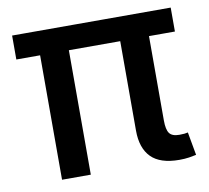

<svg xmlns="http://www.w3.org/2000/svg" viewBox="-66 -612 749 687"><g transform="rotate(-10 309.0 -268.0)"><path d="M532.7 2.9Q462.9 2.9 430.2 -30.3Q397.5 -63.5 397.5 -127V-511.2H502V-145.5Q502 -112.8 511.7 -99.1Q521.5 -85.4 547.9 -85.4Q559.6 -85.4 566.4 -86.2Q573.2 -86.9 579.1 -88.4L594.2 -4.4Q584 -2 567.9 0.5Q551.8 2.9 532.7 2.9ZM106.4 0V-511.2H210.9V0ZM20 -452.1V-539.1H596.2V-452.1Z"/></g></svg>

Font: Inter 18pt Medium
Style: Regular
Weight: 500
Designer: Rasmus Andersson
Foundry: rsms
Version: Version 4.001;git-66647c0bb